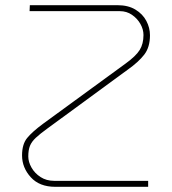

<svg xmlns="http://www.w3.org/2000/svg" viewBox="-20 -720 663 740"><path d="M193 0Q132 0 98.5 -37Q65 -74 65 -121Q65 -164 84.5 -188Q104 -212 146 -243L464 -475Q504 -504 518.5 -527.5Q533 -551 533 -585Q533 -607 521 -628Q509 -649 488.5 -663Q468 -677 442 -677H94L95 -700H433Q474 -700 502 -683Q530 -666 544 -639.5Q558 -613 558 -584Q558 -538 536 -509.5Q514 -481 473 -452L163 -225Q134 -204 118 -189Q102 -174 95.5 -158Q89 -142 89 -117Q89 -96 101.5 -74Q114 -52 136.5 -37.5Q159 -23 189 -23H551V0Z"/></svg>

Font: MuseoModerno SemiBold Thin
Style: Regular
Weight: 250
Version: Version 1.001